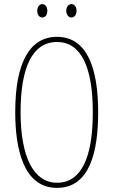

<svg xmlns="http://www.w3.org/2000/svg" viewBox="-20 -903 551 933"><path d="M161 -850C161 -833 170 -818 186 -818C200 -818 210 -831 210 -850C210 -869 200 -883 186 -883C170 -883 161 -867 161 -850ZM302 -851C302 -833 312 -818 327 -818C342 -818 352 -832 352 -851C352 -870 341 -883 327 -883C312 -883 302 -868 302 -851ZM457 -358C457 -570 404 -724 257 -724C126 -724 54 -602 54 -358C54 -173 97 10 257 10C416 10 457 -165 457 -358ZM80 -358C80 -574 137 -699 257 -699C374 -699 431 -577 431 -358C431 -135 374 -15 257 -15C143 -15 80 -141 80 -358Z"/></svg>

Font: Noto Sans Georgian ExtraCondensed Thin
Style: Regular
Weight: 100
Width: 2
Designer: Monotype Design Team, Akaki Razmadze
Foundry: Google LLC
Version: Version 2.005